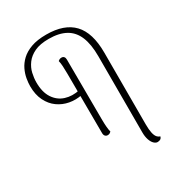

<svg xmlns="http://www.w3.org/2000/svg" viewBox="-208 -831 1066 1156"><g transform="rotate(-30 325.5 -253.0)"><path d="M547 195Q535 195 523 183.5Q511 172 503.5 150Q496 128 496 98V-431Q496 -514 474 -567Q452 -620 406 -645.5Q360 -671 289 -671Q228 -671 190 -653Q152 -635 130.5 -606Q109 -577 101.5 -544Q94 -511 94 -480Q94 -413 121.5 -371Q149 -329 195 -314.5Q241 -300 295 -312L291 -279Q248 -270 205 -278Q162 -286 127 -311Q92 -336 71 -378.5Q50 -421 50 -479Q50 -503 55 -532Q60 -561 74 -590.5Q88 -620 114.5 -645Q141 -670 183.5 -685.5Q226 -701 289 -701Q414 -701 476 -635.5Q538 -570 538 -432V67Q538 104 543 126.5Q548 149 557 159.5Q566 170 578 173Q576 184 568 189.5Q560 195 547 195ZM308 9Q297 9 290.5 1.5Q284 -6 284 -19L282 -433Q282 -463 280.5 -486.5Q279 -510 275 -525Q278 -528 284 -531.5Q290 -535 299 -535Q310 -535 316 -528Q322 -521 322 -508L324 -94Q324 -64 326 -40Q328 -16 332 -2Q328 2 322.5 5.5Q317 9 308 9Z"/></g></svg>

Font: Arima ExtraLight
Style: Regular
Weight: 250
Designer: Joana Correia and Natanael Gama
Foundry: NDISCOVER
Version: Version 1.101;gftools[0.9.23]